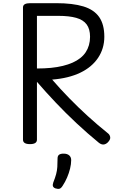

<svg xmlns="http://www.w3.org/2000/svg" viewBox="-20 -895 734 1211"><path d="M169 14Q147 14 136 7Q125 0 125 -14V-848Q125 -862 136.5 -868.5Q148 -875 170 -875H334Q439 -875 506 -854.5Q573 -834 605.5 -787.5Q638 -741 638 -663Q638 -626 628 -592.5Q618 -559 598.5 -530Q579 -501 551 -477.5Q523 -454 486.5 -436.5Q450 -419 405.5 -408Q361 -397 309 -393Q360 -334 416.5 -276Q473 -218 534 -162.5Q595 -107 661 -54Q672 -46 675 -30.5Q678 -15 659 4Q646 16 632 16.5Q618 17 603 5Q531 -54 462.5 -118Q394 -182 331.5 -248Q269 -314 213 -379V-14Q213 0 202 7Q191 14 169 14ZM213 -463Q261 -463 301.5 -467Q342 -471 376.5 -479.5Q411 -488 438 -500Q465 -512 486 -528.5Q507 -545 520.5 -565.5Q534 -586 541 -610.5Q548 -635 548 -663Q548 -712 526.5 -741Q505 -770 460.5 -782.5Q416 -795 348 -795H213ZM329 293Q317 288 314 279.5Q311 271 316 256Q328 226 334 203.5Q340 181 341.5 158Q343 135 343 105Q343 88 352.5 81Q362 74 381 74Q404 74 416.5 85Q429 96 429 115Q429 140 422 168.5Q415 197 403 225Q391 253 375 277Q365 293 355 295.5Q345 298 329 293Z"/></svg>

Font: Playwrite GB J
Style: Regular
Weight: 400
Designer: Veronika Burian, José Scaglione
Foundry: TypeTogether
Version: Version 1.002